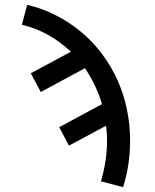

<svg xmlns="http://www.w3.org/2000/svg" viewBox="-20 -548 640 791"><path d="M487 223 396 199Q408 158 414.5 116Q421 74 421 31Q421 16 420 0.5Q419 -15 417 -30L264 52L224 -24L400 -119Q389 -158 371 -195.5Q353 -233 330 -267L148 -169L107 -246L272 -335Q230 -375 178.5 -404Q127 -433 70 -446L92 -528Q153 -514 210 -485Q267 -456 315.5 -415.5Q364 -375 402 -323.5Q440 -272 465.5 -214.5Q491 -157 503.5 -94.5Q516 -32 516 31Q516 80 509 128Q502 176 487 223Z"/></svg>

Font: Iosevka Etoile Medium
Style: Regular
Weight: 500
Designer: Belleve Invis
Foundry: Belleve Invis
Version: Version 22.1.2; ttfautohint (v1.8.4)